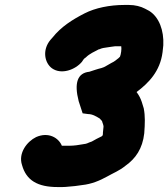

<svg xmlns="http://www.w3.org/2000/svg" viewBox="-20 -724 680 776"><path d="M465 -495 459 -489C449 -481 442 -475 431 -470L410 -458C404 -454 397 -451 390 -449C373 -445 357 -439 341 -434C293 -429 279 -389 298 -315L314 -266C321 -265 328 -264 336 -263C355 -263 371 -252 383 -245L391 -236H392C394 -226 400 -218 398 -208L396 -188C396 -184 396 -180 395 -177L391 -173C376 -166 365 -160 351 -152L340 -148C336 -146 331 -144 327 -143L315 -141C300 -138 278 -135 262 -135H230C217 -167 176 -192 126 -170C89 -152 53 -105 69 -57C86 5 132 32 213 32H232C249 32 265 29 283 28L312 24C350 20 383 6 412 -10C440 -26 461 -33 487 -54C528 -83 556 -123 563 -185C566 -225 567 -255 561 -286L553 -312C548 -327 541 -340 532 -352C580 -388 627 -435 637 -513L640 -541C643 -601 623 -655 583 -680L566 -689C549 -698 526 -704 501 -704H483C423 -704 365 -692 322 -670C273 -645 227 -616 192 -572L184 -563C149 -521 161 -469 190 -448C228 -421 284 -442 311 -474L317 -483C319 -486 322 -489 327 -492C342 -507 361 -515 380 -525H382C387 -527 391 -529 397 -530L410 -532C418 -533 424 -534 430 -535L445 -537H470C472 -525 469 -505 465 -495Z"/></svg>

Font: Blanket
Style: BlkObl
Weight: 900
Foundry: Cannot Into Space Fonts
Version: Version 0.9